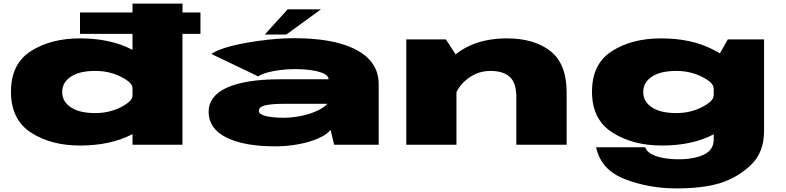

<svg xmlns="http://www.w3.org/2000/svg" viewBox="-20 -805 4370 1068"><path d="M425 -616.5H1095V-735.5H425ZM717 0H995V-785H717V-78ZM425 4.5Q594 4.5 713.5 -57.2Q833 -119 833 -151L717 -272Q717 -242 652.5 -209Q588 -176 510 -176Q422 -176 374 -208Q326 -240 326 -293Q326 -346.5 374 -378.5Q422 -410.5 510 -410.5Q588 -410.5 652.5 -378Q717 -345.5 717 -315.5L833 -435.5Q833 -467.5 713.5 -529.5Q594 -591.5 425 -591.5Q263 -591.5 152 -520.8Q41 -450 41 -295Q41 -140 152 -67.8Q263 4.5 425 4.5Z M1509.5 9Q1561 9 1609.5 2.2Q1658 -4.5 1699.2 -16.8Q1740.5 -29 1771.5 -45.5Q1802.5 -62 1819 -82.5L1838.5 0H2086.5V-337Q2086.5 -419.5 2032 -476.2Q1977.5 -533 1872.5 -562.8Q1767.5 -592.5 1614.5 -592.5Q1550 -592.5 1480.2 -585.2Q1410.5 -578 1346 -566.2Q1281.5 -554.5 1231 -538.5Q1180.5 -522.5 1155.5 -505L1416.5 -380Q1432.5 -391.5 1464.2 -400.8Q1496 -410 1536.5 -415.2Q1577 -420.5 1617 -420.5Q1676 -420.5 1718.5 -413.5Q1761 -406.5 1784.2 -394.2Q1807.5 -382 1807.5 -365V-364H1537Q1440 -364 1365.8 -352Q1291.5 -340 1241.2 -317Q1191 -294 1165.8 -260.2Q1140.5 -226.5 1140.5 -182Q1140.5 -137 1165 -101.2Q1189.5 -65.5 1237.5 -41Q1285.5 -16.5 1353.5 -3.8Q1421.5 9 1509.5 9ZM1555.5 -150Q1524 -150 1498.8 -152.8Q1473.5 -155.5 1455.8 -160.2Q1438 -165 1429 -172Q1420 -179 1420 -189Q1420 -199 1428 -206.5Q1436 -214 1452.2 -218.2Q1468.5 -222.5 1494.5 -225Q1520.5 -227.5 1556 -227.5H1800.5V-226.5Q1780 -205 1740.8 -187.2Q1701.5 -169.5 1652.8 -159.8Q1604 -150 1555.5 -150ZM1453 -613H1573L1765 -753H1580Z M2240 0H2519V-496L2460 -586H2240ZM2852 0H3132V-288.5Q3132 -450.5 3041.5 -521Q2951 -591.5 2800 -591.5Q2603 -591.5 2486 -477.8Q2369 -364 2369 -302.5L2504 -220.5Q2504 -298.5 2566 -354.5Q2628 -410.5 2708 -410.5Q2779 -410.5 2815.5 -377.5Q2852 -344.5 2852 -267.5Z M3742 243Q3889.5 243 3984.2 214Q4079 185 4154.5 115Q4230 45 4230 -76V-586H4028.5L3950 -448V-29Q3950 29.5 3895 55.2Q3840 81 3756 81Q3707.5 81 3666.5 73.2Q3625.5 65.5 3600.2 50Q3575 34.5 3569 14H3296Q3322 139.5 3455.5 191.2Q3589 243 3742 243ZM3662 4.5Q3831 4.5 3948.5 -57.2Q4066 -119 4066 -151L3949 -272Q3949 -242 3884.5 -209Q3820 -176 3742 -176Q3654 -176 3606 -208Q3558 -240 3558 -293Q3558 -346.5 3606 -378.5Q3654 -410.5 3742 -410.5Q3820 -410.5 3884.5 -378Q3949 -345.5 3949 -315.5L4065 -435.5Q4065 -467.5 3945.5 -529.5Q3826 -591.5 3657 -591.5Q3495 -591.5 3384 -520.8Q3273 -450 3273 -295Q3273 -140 3386.5 -67.8Q3500 4.5 3662 4.5Z"/></svg>

Font: Anybody ExtraExpanded Black
Style: Regular
Weight: 900
Width: 8
Version: Version 1.113;gftools[0.9.25]